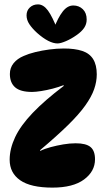

<svg xmlns="http://www.w3.org/2000/svg" viewBox="-20 -848 485 875"><path d="M24 -120Q24 -170 49 -223Q74 -276 129 -333.5Q184 -391 270 -456V-460Q247 -451 220 -444Q193 -437 167.5 -433Q142 -429 126 -429Q73 -429 49 -450Q25 -471 25 -511Q25 -539 42 -560Q59 -581 88 -593Q110 -603 140.5 -610.5Q171 -618 205 -622.5Q239 -627 271 -627Q321 -627 354.5 -616Q388 -605 404.5 -578.5Q421 -552 421 -509Q421 -476 409 -441.5Q397 -407 368.5 -367Q340 -327 289.5 -277.5Q239 -228 163 -164V-160Q183 -170 211 -177.5Q239 -185 268.5 -190Q298 -195 325 -195Q372 -195 392.5 -178Q413 -161 413 -122Q413 -67 363 -30Q313 7 219 7Q120 7 72 -26.5Q24 -60 24 -120ZM242 -650Q223 -650 199.5 -662Q176 -674 149 -698Q127 -718 114 -737.5Q101 -757 101 -778Q101 -800 116 -814Q131 -828 153 -828Q178 -828 198.5 -800Q219 -772 243 -710L226 -719Q244 -767 265.5 -795Q287 -823 314 -823Q340 -823 357.5 -806Q375 -789 375 -759Q375 -738 363.5 -721Q352 -704 329 -688Q305 -671 280.5 -660.5Q256 -650 242 -650Z"/></svg>

Font: DynaPuff Condensed SemiBold
Style: Regular
Weight: 600
Width: 3
Designer: Toshi Omagari, Jennifer Daniel
Foundry: Google Fonts
Version: Version 2.000